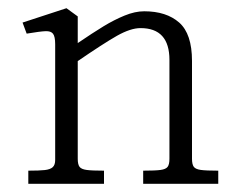

<svg xmlns="http://www.w3.org/2000/svg" viewBox="-20 -448 572 468"><path d="M393 -61V-302Q393 -379.5 322.5 -379.5Q298.5 -379.5 265.2 -360.8Q232 -342 166.5 -297V-341Q207 -368.5 232.5 -384Q258 -399.5 283.5 -410Q309 -420.5 331.5 -420.5Q385.5 -420.5 416.8 -393Q448 -365.5 448 -299.5V-61Q448 -47 452.5 -41.2Q457 -35.5 469.5 -33.8Q482 -32 512 -32V0H329V-32Q359 -32 371.5 -33.8Q384 -35.5 388.5 -41.2Q393 -47 393 -61ZM114.5 -58V-340Q114.5 -359 109.2 -365.8Q104 -372.5 91 -372Q78 -371.5 45 -366L35 -393L142 -428L169.5 -408V-61Q169.5 -47 174 -41.2Q178.5 -35.5 191 -33.8Q203.5 -32 233.5 -32V0H49V-32Q76 -32 89.2 -33.5Q102.5 -35 108.5 -40.5Q114.5 -46 114.5 -58Z"/></svg>

Font: Didactic
Style: Regular
Weight: 400
Designer: Tyler Finck
Foundry: Etcetera Type Co
Version: Version 3.007;FEAKit 1.0